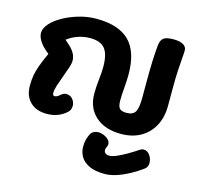

<svg xmlns="http://www.w3.org/2000/svg" viewBox="-122 -739 1183 1139"><g transform="rotate(15 469.5 -169.5)"><path d="M616.4 269.7Q556.6 269.7 520.1 251.8Q483.7 233.9 467.9 205.8Q452.2 177.8 452.2 146.9Q452.2 118.8 457.3 101Q462.4 83.2 470.9 66.2Q478.2 52.8 490.7 46.4Q503.1 40.1 517.3 40.1Q535.1 40.1 552.5 47.3Q569.9 54.6 581.4 66.7Q593 78.9 593 94.1Q593 102.2 588.4 111.3Q585.3 117.3 584 121.9Q582.7 126.6 582.7 132.1Q582.7 142.3 590.7 150.1Q598.8 157.9 616.4 157.9Q633.4 157.9 661.4 145.8Q689.4 133.7 721.7 114.8Q754 95.9 782.2 76.9Q792.9 69.6 805 69.6Q827.3 69.6 842.6 91.4Q857.8 113.2 857.8 137.6Q857.8 149.2 853.7 159.2Q849.7 169.2 839.8 176.6Q805.2 202.1 766.3 223.3Q727.4 244.4 689.1 257.1Q650.7 269.7 616.4 269.7ZM648.3 15.3Q549.9 15.3 492.3 -36.1Q434.7 -87.4 434.7 -175.2Q434.7 -219.6 440 -262.9Q445.3 -306.3 445.3 -341.7Q445.3 -419.2 417.9 -453Q390.6 -486.8 326.7 -486.8Q289.2 -486.8 253.4 -474.8Q217.7 -462.9 187.7 -439.7L198.1 -429.7Q230.4 -403.2 245.2 -379.6Q259.9 -355.9 259.9 -329.1Q259.9 -312.3 250.5 -284.3Q241.1 -256.3 229.2 -224.6Q217.3 -192.9 207.9 -164Q198.6 -135.1 198.6 -116.9Q198.6 -99.2 211.1 -99.2Q226 -99.2 244 -116.4Q259 -129.9 275.7 -129.9Q300.6 -129.9 315.4 -111.5Q330.2 -93.1 330.2 -70.6Q330.2 -59.7 326.2 -48.9Q322.1 -38.1 312.4 -30Q263.2 14.3 193 14.3Q127.7 14.3 90.5 -22.2Q53.3 -58.7 53.3 -122.7Q53.3 -156 58.3 -185.1Q63.3 -214.1 75.9 -248.8Q88.6 -283.4 110.8 -331.7L88.3 -350.8Q63.9 -372.7 49.9 -396.4Q35.9 -420.2 35.9 -441.7Q35.9 -470.1 62.3 -499.6Q88.7 -529.1 132.4 -553.3Q176.1 -577.4 228.4 -592.3Q280.8 -607.2 332.7 -607.2Q470.6 -607.2 536.2 -541.4Q601.8 -475.7 601.8 -336.9Q601.8 -296.6 597.8 -254.8Q593.9 -213.1 593.9 -174.3Q593.9 -140.1 605.6 -127.1Q617.2 -114 648.3 -114Q687.2 -114 701.7 -137.7Q716.1 -161.3 716.1 -225V-307.6Q716.1 -395.2 718.4 -452.8Q720.7 -510.3 725.2 -552.7Q729.6 -584.1 747.2 -595.9Q764.8 -607.7 807 -607.7Q845.3 -607.7 866.2 -595.4Q887 -583.1 887 -561.3Q887 -545.6 884.3 -515.2Q881.7 -484.9 878.9 -437.7Q876.1 -390.6 876.1 -323.3V-218.8Q876.1 -147.7 847.9 -95.1Q819.7 -42.4 768.6 -13.6Q717.6 15.3 648.3 15.3Z"/></g></svg>

Font: Playpen Sans Thai
Style: Regular
Weight: 400
Designer: Sirin Gunkloy, Laura Meseguer, Veronika Burian, José Scaglione
Foundry: TypeTogether
Version: Version 2.000